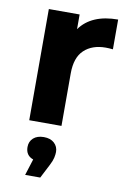

<svg xmlns="http://www.w3.org/2000/svg" viewBox="-90 -600 611 915"><g transform="rotate(10 215.5 -143.0)"><path d="M72 0V-538H221V-467Q278 -546 406 -546V-402Q386 -404 371 -404Q306 -404 267 -367.5Q228 -331 228 -254V0ZM98 260 123 181Q86 168 86 127Q86 100 104.5 83.5Q123 67 155 67Q187 67 205.5 84Q224 101 224 127Q224 139 220.5 155Q217 171 206 192L171 260Z"/></g></svg>

Font: Montserrat
Style: Bold
Weight: 700
Designer: Julieta Ulanovsky
Foundry: Julieta Ulanovsky
Version: Version 9.000; ttfautohint (v1.8.4.7-5d5b)